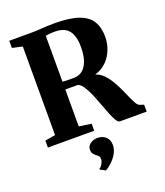

<svg xmlns="http://www.w3.org/2000/svg" viewBox="-178 -868 1078 1256"><g transform="rotate(-20 360.5 -240.0)"><path d="M33.5 0V-48.5L105.5 -61V-677.5L35 -693V-743H183Q214.5 -743 240.2 -744.8Q266 -746.5 291.8 -748Q317.5 -749.5 350 -749.5Q454.5 -749.5 517 -728Q579.5 -706.5 606.8 -662.8Q634 -619 634 -552.5Q634 -511 618.5 -468.2Q603 -425.5 570.8 -392Q538.5 -358.5 488 -343Q518 -333.5 541.8 -310Q565.5 -286.5 584.2 -255.2Q603 -224 618.2 -191Q633.5 -158 646 -129Q658.5 -100 669.8 -80.8Q681 -61.5 692 -58L721 -48V0H535Q522.5 0 510 -21.2Q497.5 -42.5 484 -76.2Q470.5 -110 456.2 -148.8Q442 -187.5 426.5 -223.8Q411 -260 394 -285.5Q377 -311 358 -318Q348.5 -318 336.8 -318Q325 -318 313 -318Q301 -318 290 -318Q279 -318 270.5 -318V-61L356 -48.5V0ZM348.5 -370Q384 -370 409.5 -390.2Q435 -410.5 448.5 -449.8Q462 -489 462 -545Q462 -594 449.5 -628Q437 -662 409 -679.8Q381 -697.5 334 -697.5Q318 -697.5 306.5 -696.5Q295 -695.5 286.5 -694.2Q278 -693 270.5 -692V-372.5Q279 -371 294.5 -370.5Q310 -370 325.2 -370Q340.5 -370 348.5 -370ZM439 129Q438.5 161 421.8 189.5Q405 218 382 238.8Q359 259.5 341 270H339L303.5 252L302.5 246Q316 238 325.5 220.5Q335 203 335 191.5Q335 176 328.8 168.2Q322.5 160.5 312 153.5Q302.5 146.5 294.8 136.2Q287 126 287 109Q287 88.5 299 75.8Q311 63 327.2 57.2Q343.5 51.5 355.5 51.5H359Q394 51.5 416.5 72.2Q439 93 439 129Z"/></g></svg>

Font: Merriweather 60pt ExtraBold
Style: Regular
Weight: 800
Version: Version 2.100